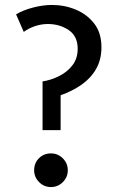

<svg xmlns="http://www.w3.org/2000/svg" viewBox="-20 -743 478 776"><path d="M190 -723Q241 -723 286.5 -704Q332 -685 361 -647.5Q390 -610 390 -552Q390 -502 368.5 -464.5Q347 -427 310 -401Q273 -375 225 -358V-217H152V-414Q186 -419 219 -435.5Q252 -452 273 -479.5Q294 -507 294 -546Q294 -597 257.5 -621.5Q221 -646 173 -646Q148 -646 122 -637.5Q96 -629 76 -614L45 -685Q73 -702 113.5 -712.5Q154 -723 190 -723ZM186 -123Q214 -123 234 -103Q254 -83 254 -55Q254 -27 234 -7Q214 13 186 13Q158 13 138 -7Q118 -27 118 -55Q118 -84 137.5 -103.5Q157 -123 186 -123Z"/></svg>

Font: Rosario Medium
Style: Regular
Weight: 500
Version: Version 1.201